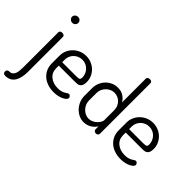

<svg xmlns="http://www.w3.org/2000/svg" viewBox="-179 -1221 1911 1911"><g transform="rotate(45 777.0 -265.5)"><path d="M95 -696Q113 -696 125.5 -684Q138 -672 138 -655Q138 -638 125.5 -625.5Q113 -613 95 -613Q76 -613 63 -625.5Q50 -638 50 -655Q50 -672 63 -684Q76 -696 95 -696ZM95 -473Q109 -473 118.5 -466.5Q128 -460 128 -449V43Q128 85 120.5 119.5Q113 154 97.5 179Q82 204 57 218Q32 232 -4 232Q-22 232 -29.5 223Q-37 214 -37 203Q-37 189 -29 181Q-21 173 -9 173Q15 173 29 163Q43 153 50.5 136Q58 119 60.5 95Q63 71 63 43V-449Q63 -460 72 -466.5Q81 -473 95 -473Z M427 -479Q464 -479 498 -465.5Q532 -452 557.5 -428Q583 -404 598.5 -370.5Q614 -337 614 -297Q614 -268 606.5 -252Q599 -236 587 -228Q575 -220 559 -218.5Q543 -217 527 -217H301V-180Q301 -120 344 -85Q387 -50 453 -50Q483 -50 502 -56Q521 -62 534 -69.5Q547 -77 556 -83.5Q565 -90 573 -90Q585 -90 593 -79Q601 -68 601 -59Q601 -50 590.5 -38.5Q580 -27 560.5 -17Q541 -7 513.5 0Q486 7 451 7Q404 7 364.5 -6.5Q325 -20 296.5 -45Q268 -70 252 -105Q236 -140 236 -183V-295Q236 -332 251 -365.5Q266 -399 292 -424.5Q318 -450 353 -464.5Q388 -479 427 -479ZM501 -265Q531 -265 541 -271.5Q551 -278 551 -299Q551 -323 542 -345.5Q533 -368 516.5 -386Q500 -404 477 -414.5Q454 -425 426 -425Q400 -425 377.5 -415.5Q355 -406 338 -389.5Q321 -373 311 -350.5Q301 -328 301 -303V-265Z M1039 -763Q1053 -763 1061.5 -756.5Q1070 -750 1070 -739V-26Q1070 -16 1061.5 -8Q1053 0 1039 0Q1026 0 1017 -8Q1008 -16 1008 -26V-70Q991 -39 954.5 -16Q918 7 871 7Q835 7 803 -9Q771 -25 747 -51Q723 -77 708.5 -111.5Q694 -146 694 -183V-292Q694 -331 708 -365Q722 -399 746.5 -424.5Q771 -450 803.5 -464.5Q836 -479 873 -479Q923 -479 956 -455.5Q989 -432 1005 -403V-739Q1005 -750 1015 -756.5Q1025 -763 1039 -763ZM759 -183Q759 -158 769 -134.5Q779 -111 796 -93Q813 -75 835.5 -64Q858 -53 883 -53Q909 -53 931.5 -64Q954 -75 970.5 -91Q987 -107 996 -124Q1005 -141 1005 -152V-292Q1005 -322 994.5 -345.5Q984 -369 967 -385.5Q950 -402 928 -410.5Q906 -419 884 -419Q858 -419 835.5 -408Q813 -397 796 -379.5Q779 -362 769 -339Q759 -316 759 -292Z M1369 -479Q1406 -479 1440 -465.5Q1474 -452 1499.5 -428Q1525 -404 1540.5 -370.5Q1556 -337 1556 -297Q1556 -268 1548.5 -252Q1541 -236 1529 -228Q1517 -220 1501 -218.5Q1485 -217 1469 -217H1243V-180Q1243 -120 1286 -85Q1329 -50 1395 -50Q1425 -50 1444 -56Q1463 -62 1476 -69.5Q1489 -77 1498 -83.5Q1507 -90 1515 -90Q1527 -90 1535 -79Q1543 -68 1543 -59Q1543 -50 1532.5 -38.5Q1522 -27 1502.5 -17Q1483 -7 1455.5 0Q1428 7 1393 7Q1346 7 1306.5 -6.5Q1267 -20 1238.5 -45Q1210 -70 1194 -105Q1178 -140 1178 -183V-295Q1178 -332 1193 -365.5Q1208 -399 1234 -424.5Q1260 -450 1295 -464.5Q1330 -479 1369 -479ZM1443 -265Q1473 -265 1483 -271.5Q1493 -278 1493 -299Q1493 -323 1484 -345.5Q1475 -368 1458.5 -386Q1442 -404 1419 -414.5Q1396 -425 1368 -425Q1342 -425 1319.5 -415.5Q1297 -406 1280 -389.5Q1263 -373 1253 -350.5Q1243 -328 1243 -303V-265Z"/></g></svg>

Font: AkaAcidDosis
Style: Regular
Weight: 400
Designer: Edgar Tolentino, Pablo Impallari, Igino Marini, Aka-Acid
Foundry: Edgar Tolentino, Pablo Impallari, Igino Marini, Cyberella
Version: Version 1.007